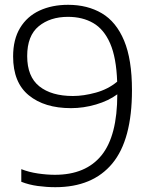

<svg xmlns="http://www.w3.org/2000/svg" viewBox="-20 -769 638 798"><path d="M263 -749Q343.5 -749 403.2 -713.8Q463 -678.5 495.8 -600.2Q528.5 -522 528.5 -394Q528.5 -188 446.8 -89.5Q365 9 210 9Q173.5 9 136.8 4Q100 -1 68.5 -13.5V-66Q100 -53.5 137.5 -48Q175 -42.5 208 -42.5Q336.5 -42.5 402 -123.5Q467.5 -204.5 467.5 -377Q431 -350 379.2 -334.8Q327.5 -319.5 275 -319.5Q165 -319.5 99.8 -372.8Q34.5 -426 34.5 -534.5Q34.5 -605 63.5 -653Q92.5 -701 144.2 -725Q196 -749 263 -749ZM283 -370Q327.5 -370 378.2 -384Q429 -398 467 -429.5Q463.5 -529.5 437.8 -588.5Q412 -647.5 367.5 -673.2Q323 -699 262.5 -699Q188.5 -699 140.8 -659.8Q93 -620.5 93 -536Q93 -450.5 143.5 -410.2Q194 -370 283 -370Z"/></svg>

Font: Encode Sans SmExp Lt
Style: Regular
Weight: 300
Width: 6
Designer: Multiple Designers
Foundry: Impallari Type
Version: Version 3.002; ttfautohint (v1.8.3) -l 8 -r 50 -G 200 -x 14 